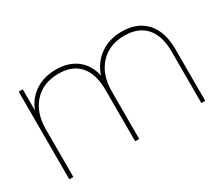

<svg xmlns="http://www.w3.org/2000/svg" viewBox="-100 -837 1275 1094"><g transform="rotate(-30 537.0 -290.0)"><path d="M984.4 -338.9V0H958.9V-338.9Q958.9 -443.3 910 -497.8Q861.1 -552.2 770 -552.2Q668.9 -552.2 609.4 -486.7Q550 -421.1 550 -313.3V0H523.3V-338.9Q523.3 -443.3 475 -497.8Q426.7 -552.2 337.8 -552.2Q234.4 -552.2 175.6 -486.7Q116.7 -421.1 116.7 -313.3V0H90V-576.7H116.7V-437.8Q142.2 -504.4 199.4 -542.2Q256.7 -580 336.7 -580Q416.7 -580 470.6 -539.4Q524.4 -498.9 542.2 -422.2Q565.6 -494.4 625.6 -537.2Q685.6 -580 768.9 -580Q870 -580 927.2 -517.8Q984.4 -455.6 984.4 -338.9Z"/></g></svg>

Font: Paperlogy 1 Thin
Style: Regular
Weight: 250
Designer: redesigned by Lee Juim, glyphs from Gmarket Sans & Montserrat
Foundry: PT&
Version: Version 1.001